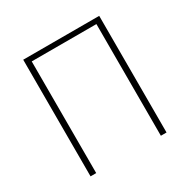

<svg xmlns="http://www.w3.org/2000/svg" viewBox="-150 -801 930 941"><g transform="rotate(-30 315.0 -330.0)"><path d="M100 0H132V-632H498V0H530V-660H100Z"/></g></svg>

Font: Source Sans Pro ExtraLight
Style: Regular
Weight: 200
Designer: Paul D. Hunt
Foundry: Adobe Systems Incorporated
Version: Version 3.006;hotconv 1.0.111;makeotfexe 2.5.65597